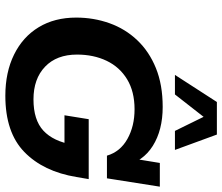

<svg xmlns="http://www.w3.org/2000/svg" viewBox="-78 -764 852 737"><g transform="rotate(90 348.5 -396.0)"><path d="M348 10Q258 10 190 -23.5Q122 -57 85 -118Q48 -179 48 -262Q48 -329 69.5 -389.5Q91 -450 134.5 -496Q178 -542 242 -568Q306 -594 391 -594Q480 -594 540.5 -556Q601 -518 617 -447L587 -467L606 -583H697L665 -380H578Q563 -431 514 -458.5Q465 -486 400 -486Q332 -486 285 -457.5Q238 -429 214 -379Q190 -329 190 -265Q190 -187 236.5 -142.5Q283 -98 362 -98Q441 -98 482 -136Q523 -174 536 -249L579 -217H423L438 -310H668L660 -263Q639 -136 564 -63Q489 10 348 10ZM268 -641 372 -802H497L556 -641H483L429 -751L343 -641Z"/></g></svg>

Font: Rokkitt SemiBold
Style: Bold Italic
Weight: 700
Italic angle: -9°
Version: Version 3.103